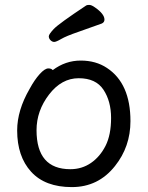

<svg xmlns="http://www.w3.org/2000/svg" viewBox="-20 -739 602 783"><path d="M267 -49Q314 -49 351 -74.5Q388 -100 410.5 -144.5Q433 -189 433 -258Q433 -326 402 -373Q371 -420 301 -420Q231 -420 180 -353.5Q129 -287 129 -208Q129 -49 267 -49ZM273 24Q164 24 107 -38.5Q50 -101 50 -207Q50 -289 101 -377Q121 -414 142 -437Q163 -460 177 -460Q190 -460 195 -453Q247 -492 309 -492Q371 -492 416 -462Q512 -399 512 -245Q512 -141 449 -62Q381 24 273 24ZM179 -591Q179 -599 199 -620.5Q219 -642 332 -717Q336 -719 344 -719Q353 -719 367 -709Q406 -682 406 -659Q406 -648 395 -643Q346 -625 298 -608.5Q250 -592 229.5 -580Q209 -568 201 -568Q193 -568 186 -575Q179 -582 179 -591Z"/></svg>

Font: LXGW WenKai Medium
Style: Regular
Weight: 500
Designer: LXGW / Fontworks Inc.
Foundry: LXGW / Fontworks Inc.
Version: Version 1.501; October 10, 2024